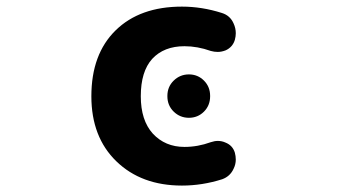

<svg xmlns="http://www.w3.org/2000/svg" viewBox="-20 -580 1040 592"><path d="M541 -7.8Q416 -7.8 338.9 -82.5Q261.7 -157.2 261.7 -283.2Q261.7 -413.1 336.4 -486.3Q411.1 -559.6 541 -559.6Q602.5 -559.6 664.1 -540Q689.5 -532.2 700.2 -507.8Q707 -493.2 707 -477.5Q707 -467.8 704.1 -457Q697.3 -434.6 675.8 -424.8Q663.1 -419.9 651.4 -419.9Q640.6 -419.9 629.9 -422.9Q588.9 -437.5 548.8 -437.5Q485.4 -437.5 449.2 -398.4Q414.1 -359.4 414.1 -283.2Q414.1 -209 451.2 -168Q489.3 -127 548.8 -127Q589.8 -127 629.9 -141.6Q641.6 -145.5 651.4 -145.5Q664.1 -145.5 674.8 -140.6Q697.3 -131.8 704.1 -109.4Q707 -98.6 707 -87.9Q707 -73.2 700.2 -59.6Q689.5 -36.1 665 -27.3Q603.5 -7.8 541 -7.8ZM496.1 -283.2V-284.2Q496.1 -312.5 515.6 -331.5Q535.2 -350.6 562.5 -350.6Q589.8 -350.6 608.9 -331.5Q627.9 -312.5 627.9 -284.2V-283.2Q627.9 -254.9 608.9 -235.8Q589.8 -216.8 562.5 -216.8Q535.2 -216.8 515.6 -235.8Q496.1 -254.9 496.1 -283.2Z"/></svg>

Font: Rounded-X Mgen+ 1m bold
Style: Bold
Weight: 700
Designer: [Source Han Sans]
Ryoko NISHIZUKA  (kana & ideographs); Paul D. Hunt (Latin, Greek & Cyrillic); Wenlong ZHANG  (bopomofo
Version: Version 1.059.20150602